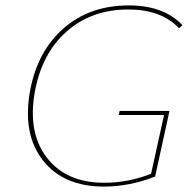

<svg xmlns="http://www.w3.org/2000/svg" viewBox="-20 -683 705 708"><path d="M455 -663Q584 -663 653 -590L640 -579Q575 -648 453 -648Q318 -648 226.5 -567.5Q135 -487 109 -347Q81 -195 152.5 -102Q224 -9 365 -9Q451 -9 537 -42L585 -259H418L421 -274H605L552 -32Q458 5 363 5Q214 5 138 -92Q62 -189 91 -349Q118 -494 214.5 -578.5Q311 -663 455 -663Z"/></svg>

Font: EauTestText Thin
Style: Italic
Weight: 250
Italic angle: -12°
Designer: Christian Thalmann (Catharsis Fonts)
Version: Version 0.001;PS 000.001;hotconv 1.0.88;makeotf.lib2.5.64775